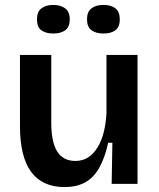

<svg xmlns="http://www.w3.org/2000/svg" viewBox="-20 -746 647 779"><path d="M242 13Q152 13 106.5 -48.5Q61 -110 61 -235V-523H188V-249Q188 -170 212 -131.5Q236 -93 286 -93Q315 -93 337 -107Q359 -121 375.5 -147.5Q392 -174 401 -210Q410 -246 412 -288V-523H538V-217V0H433L436 -167H419Q405 -104 382 -64Q359 -24 324.5 -5.5Q290 13 242 13ZM400 -610Q369 -610 351 -623.5Q333 -637 333 -668Q333 -698 351 -712Q369 -726 400 -726Q431 -726 448.5 -712Q466 -698 466 -668Q466 -636 448 -623Q430 -610 400 -610ZM196 -610Q166 -610 148 -623Q130 -636 130 -668Q130 -698 148 -712Q166 -726 196 -726Q226 -726 244.5 -712Q263 -698 263 -668Q263 -637 245 -623.5Q227 -610 196 -610Z"/></svg>

Font: Bricolage Grotesque 18pt SemiBold
Style: Regular
Weight: 600
Version: Version 1.001;gftools[0.9.33.dev8+g029e19f]